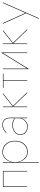

<svg xmlns="http://www.w3.org/2000/svg" viewBox="1422 -1958 755 3640"><g transform="rotate(-90 1800.0 -137.5)"><path d="M380 -460H75V0H85V-450H370V0H380Z M545 220V-460H535V220ZM951 -230Q951 -304 923 -357.5Q895 -411 846.5 -440.5Q798 -470 738 -470Q677 -470 632.5 -435Q588 -400 564 -345Q540 -290 540 -230Q540 -171 564 -115.5Q588 -60 632.5 -25Q677 10 738 10Q798 10 846.5 -19.5Q895 -49 923 -103Q951 -157 951 -230ZM941 -230Q941 -160 913.5 -108Q886 -56 839.5 -28Q793 0 735 0Q681 0 638 -33.5Q595 -67 570 -119.5Q545 -172 545 -230Q545 -288 570 -340.5Q595 -393 638 -426.5Q681 -460 735 -460Q793 -460 839.5 -432Q886 -404 913.5 -352.5Q941 -301 941 -230Z M1075 -135Q1075 -181 1100.5 -211Q1126 -241 1165.5 -256Q1205 -271 1246 -271Q1297 -271 1331 -256.5Q1365 -242 1383 -225V-235Q1373 -244 1355.5 -255Q1338 -266 1311.5 -273.5Q1285 -281 1246 -281Q1201 -281 1159.5 -264.5Q1118 -248 1091.5 -216Q1065 -184 1065 -135Q1065 -83 1087.5 -51Q1110 -19 1145.5 -4.5Q1181 10 1218 10Q1269 10 1306.5 -14Q1344 -38 1364.5 -77Q1385 -116 1385 -160H1380Q1380 -117 1358.5 -80.5Q1337 -44 1300 -22Q1263 0 1218 0Q1183 0 1150 -13.5Q1117 -27 1096 -56.5Q1075 -86 1075 -135ZM1109 -395Q1128 -413 1149.5 -427.5Q1171 -442 1198 -451Q1225 -460 1258 -460Q1320 -460 1350 -422.5Q1380 -385 1380 -320V0H1390V-320Q1390 -365 1376 -398.5Q1362 -432 1332.5 -451Q1303 -470 1258 -470Q1203 -470 1165 -448Q1127 -426 1102 -403Z M1590 -460V0H1600V-460ZM1838 -460 1598 -270 1858 0H1872L1612 -270L1854 -460Z M1955 -460V-450H2225V-460ZM2085 -455V0H2095V-455Z M2620 -467 2625 -495 2315 7 2310 35ZM2320 -460H2310V35L2320 15ZM2625 -495 2615 -475V0H2625Z M2785 -460V0H2795V-460ZM3033 -460 2793 -270 3053 0H3067L2807 -270L3049 -460Z M3575 -460H3564L3370 -20H3381L3182 -460H3170L3370 -20L3264 220H3275Z"/></g></svg>

Font: Jost Thin
Style: Regular
Weight: 250
Version: Version 3.710